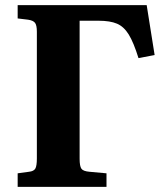

<svg xmlns="http://www.w3.org/2000/svg" viewBox="-20 -730 654 750"><path d="M49 0V-53L93 -59Q112 -61 118 -71.5Q124 -82 124 -111V-606Q124 -631 117 -640.5Q110 -650 90 -653L49 -658V-710H553L584 -515L521 -503Q502 -564 483 -595Q464 -626 437 -637.5Q410 -649 365 -649H291V-110Q291 -81 298 -71Q305 -61 330 -59L396 -53V0Z"/></svg>

Font: Literata 36pt
Style: Bold
Weight: 700
Designer: Latin by Veronika Burian and Jose Scaglione. Greek by Irene Vlachou. Cyrillic by Vera Evstafieva.
Foundry: TypeTogether
Version: Version 3.002